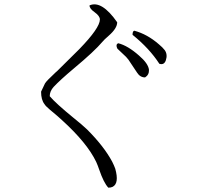

<svg xmlns="http://www.w3.org/2000/svg" viewBox="-20 -792 960 888"><path d="M717 -497Q671 -568 593 -631Q593 -648 601 -650Q661 -634 715 -587Q732 -573 742 -560Q756 -540 747 -513Q739 -490 717 -497ZM651 -434Q628 -434 614 -456L574 -516Q568 -523 563 -529L526 -564Q523 -566 522 -569Q519 -575 519 -581Q519 -589 527 -592Q571 -581 623 -535Q666 -498 669 -469Q670 -446 651 -434ZM522 -689Q522 -661 483 -627Q460 -607 454 -599Q417 -555 321 -475Q259 -423 228 -390Q210 -370 210 -347Q238 -314 320 -247Q360 -215 383 -193Q461 -115 499 -44Q508 -26 513 -12Q532 56 501 72Q493 76 481 76Q460 54 439 -7Q431 -30 425 -43Q383 -131 266 -237Q257 -245 246 -255Q199 -294 194 -300Q189 -305 186 -310Q170 -330 170 -368L188 -406Q194 -417 237 -457Q242 -461 245 -464L347 -565Q442 -663 442 -702Q442 -718 417 -736Q394 -752 394 -767Q450 -792 522 -689Z"/></svg>

Font: cwTeXFangSong
Style: Medium
Weight: 500
Version: Version 1.17